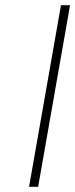

<svg xmlns="http://www.w3.org/2000/svg" viewBox="-20 -720 290 740"><path d="M215 -700H250L127 0H92Z"/></svg>

Font: Be Vietnam Thin
Style: Italic
Weight: 250
Italic angle: -9°
Designer: Gabriel Lam
Foundry: TypeRant
Version: Version 3.000